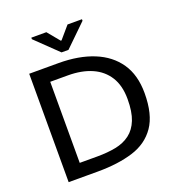

<svg xmlns="http://www.w3.org/2000/svg" viewBox="-132 -831 860 937"><g transform="rotate(-20 298.5 -362.5)"><path d="M148 -70V-491H239Q311 -491 363.5 -468Q416 -445 445 -399Q474 -353 474 -283Q474 -217 457.5 -175.5Q441 -134 410 -110.5Q379 -87 336 -78.5Q293 -70 239 -70Q229 -70 208 -70Q187 -70 148 -70ZM562 -282Q562 -376 519.5 -438Q477 -500 399.5 -531.5Q322 -563 217 -563Q203 -563 169 -563Q135 -563 65 -563V0Q131 0 166 0Q201 0 217 0Q322 0 399.5 -24Q477 -48 519.5 -109.5Q562 -171 562 -282ZM249 -607 135 -717V-725H213L265 -662H269L323 -725H398V-717L285 -607Z"/></g></svg>

Font: Darker Grotesque Light SemiBold
Style: Regular
Weight: 600
Version: Version 1.000;gftools[0.9.28]